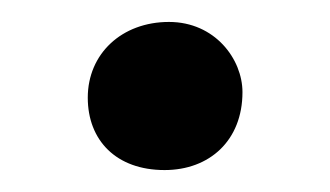

<svg xmlns="http://www.w3.org/2000/svg" viewBox="-20 -347 301 175"><path d="M130 -192C171 -192 201 -219 201 -263C201 -293 176 -327 134 -327C91 -327 60 -298 60 -258C60 -219 86 -192 130 -192Z"/></svg>

Font: Vollkorn Semibold
Style: Regular
Weight: 600
Designer: Friedrich Althausen
Foundry: Friedrich Althausen
Version: Version 4.015;PS 004.015;hotconv 1.0.88;makeotf.lib2.5.64775